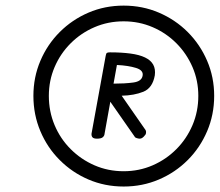

<svg xmlns="http://www.w3.org/2000/svg" viewBox="-20 -1084 783 684"><path d="M420.5 -419.5Q353.5 -419.5 295.2 -444.5Q237 -469.5 192.8 -513.8Q148.5 -558 123.8 -616.8Q99 -675.5 99 -742.5Q99 -809 123.8 -867.2Q148.5 -925.5 192.8 -969.8Q237 -1014 295.2 -1039Q353.5 -1064 420.5 -1064Q487.5 -1064 546 -1039Q604.5 -1014 648.8 -969.8Q693 -925.5 718 -867.2Q743 -809 743 -742.5Q743 -675.5 718 -616.8Q693 -558 648.8 -513.8Q604.5 -469.5 546 -444.5Q487.5 -419.5 420.5 -419.5ZM420.5 -474Q475.5 -474 523.8 -495Q572 -516 608.5 -552.8Q645 -589.5 665.8 -638.2Q686.5 -687 686.5 -742.5Q686.5 -797 665.8 -845Q645 -893 608.5 -929.8Q572 -966.5 523.8 -987.2Q475.5 -1008 420.5 -1008Q365 -1008 316.8 -987.2Q268.5 -966.5 231.8 -929.8Q195 -893 174.5 -845Q154 -797 154 -742.5Q154 -687 174.5 -638.2Q195 -589.5 231.8 -552.8Q268.5 -516 316.8 -495Q365 -474 420.5 -474ZM325.5 -590Q314 -590 309.8 -594.5Q305.5 -599 306 -607.5L356.5 -885Q358 -893.5 360.8 -895.5Q363.5 -897.5 371.5 -897.5Q413.5 -897.5 445 -893.2Q476.5 -889 496.8 -879.2Q517 -869.5 525.8 -853.8Q534.5 -838 531.5 -815.5Q523.5 -770.5 490.8 -757.2Q458 -744 413.5 -743L499 -620Q501 -615.5 500.2 -610.2Q499.5 -605 497 -603Q487.5 -590 478 -590Q473.5 -590 467 -592Q460.5 -594 459.5 -597.5L373 -721.5L352.5 -607.5Q352 -600 346 -595Q340 -590 325.5 -590ZM384.5 -786Q424.5 -786 454.5 -790Q484.5 -794 488 -814Q492 -833.5 464.5 -842Q437 -850.5 396.5 -852.5Z"/></svg>

Font: Edu AU VIC WA NT Pre
Style: Regular
Weight: 400
Designer: Tina and Corey Anderson, Eben Sorkin, Mirko Velimirovic
Foundry: Google for Education
Version: Version 1.001